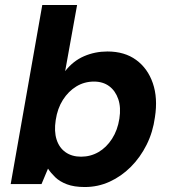

<svg xmlns="http://www.w3.org/2000/svg" viewBox="-20 -740 695 772"><path d="M321 12Q278 12 249 1Q220 -10 202 -27.5Q184 -45 173 -62L147 0H23L150 -720H290L242 -454Q274 -495 318 -514Q362 -533 412 -533Q481 -533 527.5 -499Q574 -465 594.5 -405.5Q615 -346 603 -269Q595 -209 569.5 -158Q544 -107 506 -69Q468 -31 421 -9.5Q374 12 321 12ZM306 -110Q344 -110 376 -128.5Q408 -147 430.5 -182Q453 -217 460 -263Q467 -308 455.5 -341.5Q444 -375 419 -393.5Q394 -412 358 -412Q319 -412 287 -392.5Q255 -373 233 -338.5Q211 -304 204 -257Q197 -212 207.5 -179Q218 -146 243.5 -128Q269 -110 306 -110Z"/></svg>

Font: DM Sans 10pt ExtraBold
Style: Italic
Weight: 800
Italic angle: -10°
Version: Version 4.004;gftools[0.9.30]